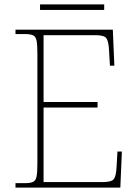

<svg xmlns="http://www.w3.org/2000/svg" viewBox="-20 -848 625 868"><path d="M50 0V-20H93Q118 -20 130 -26Q142 -32 145.5 -51Q149 -70 149 -108V-606Q149 -645 145.5 -663.5Q142 -682 130 -688Q118 -694 93 -694H50V-714H490L497 -551H477L473 -620Q471 -661 461 -675Q451 -689 412 -689H177V-387H421V-362H177V-25H446Q485 -25 495 -39Q505 -53 507 -94L511 -163H531L524 0ZM161 -803V-828H451V-803Z"/></svg>

Font: Noto Serif Kannada Thin
Style: Regular
Weight: 250
Version: Version 2.003